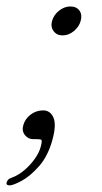

<svg xmlns="http://www.w3.org/2000/svg" viewBox="-32 -431 316 594"><path d="M70.5 -0.5Q55 -0.5 45 -13.2Q35 -26 40 -43.5Q45.5 -63.5 62.8 -76.5Q80 -89.5 101.5 -89.5Q123.5 -89.5 133.2 -67.5Q143 -45.5 130.5 0.5Q116.5 52 88.8 83.2Q61 114.5 34.8 128.5Q8.5 142.5 -2 142.5Q-14 142.5 -11.5 133.5Q-10 128 -6 124.2Q-2 120.5 8.5 117Q26.5 110 44.5 94.5Q62.5 79 76 59.8Q89.5 40.5 94 23Q99.5 2.5 95 1Q90.5 -0.5 80.5 -0.5ZM161.5 -321.5Q143.5 -321.5 133.8 -334.8Q124 -348 129 -366Q134.5 -385.5 151 -398.2Q167.5 -411 185.5 -411Q204.5 -411 213.8 -398.2Q223 -385.5 217.5 -366Q212.5 -348 196.5 -334.8Q180.5 -321.5 161.5 -321.5Z"/></svg>

Font: Fraunces 9pt S100 Thin
Style: Italic
Weight: 100
Italic angle: -16°
Version: Version 1.000; ttfautohint (v1.8.3)